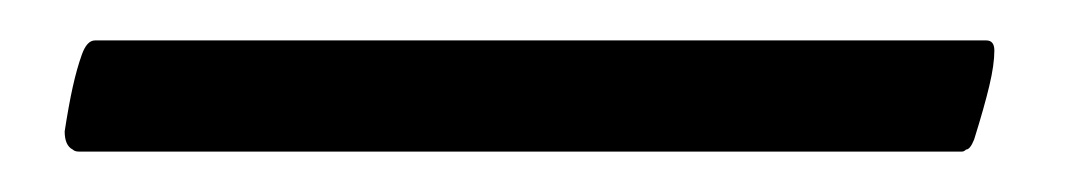

<svg xmlns="http://www.w3.org/2000/svg" viewBox="-20 -33 533 95"><path d="M12 32Q14 19 16 10Q18 1 20.5 -6Q23 -13 27 -13H468Q472 -13 472 -8Q472 -1 469.5 9.5Q467 20 462 36Q460 41 458 41Q457 42 456 42H19Q17 42 16 41Q12 39 12 32Z"/></svg>

Font: Vermiglione Medium
Style: Regular
Weight: 500
Version: Version 1.000